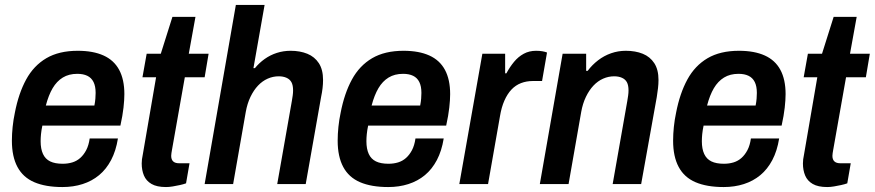

<svg xmlns="http://www.w3.org/2000/svg" viewBox="-20 -743 3531 775"><path d="M232 12Q164 12 118.5 -7.5Q73 -27 50.5 -69Q28 -111 28 -175Q28 -202 31 -231Q34 -260 40 -288Q55 -366 85.5 -422Q116 -478 167 -508Q218 -538 294 -538Q356 -538 398 -519Q440 -500 461 -461Q482 -422 482 -363Q482 -340 478.5 -308.5Q475 -277 466 -236H151Q147 -217 145.5 -201.5Q144 -186 144 -173Q144 -142 153.5 -121.5Q163 -101 182.5 -91.5Q202 -82 233 -82Q254 -82 272 -87.5Q290 -93 304 -105.5Q318 -118 328 -137Q338 -156 342 -184H456Q448 -134 428.5 -97Q409 -60 380 -36Q351 -12 313.5 0Q276 12 232 12ZM165 -317H361Q364 -332 365 -345Q366 -358 366 -368Q366 -395 357.5 -412Q349 -429 332.5 -437Q316 -445 292 -445Q258 -445 233.5 -430Q209 -415 192.5 -387Q176 -359 165 -317Z M650 12Q613 12 591.5 -0.5Q570 -13 561 -34.5Q552 -56 552 -83Q552 -91 553 -100Q554 -109 556 -117L610 -431H555L572 -526H629L676 -675H769L742 -526H822L806 -431H726L674 -137Q673 -134 672 -125Q671 -116 671 -114Q671 -99 679 -91.5Q687 -84 703 -84H745L731 -3Q720 1 706 4Q692 7 677.5 9.5Q663 12 650 12Z M806 0 932 -723H1048L1003 -468H1009Q1026 -489 1048.5 -505Q1071 -521 1097.5 -529.5Q1124 -538 1153 -538Q1191 -538 1220.5 -526Q1250 -514 1267 -488Q1284 -462 1284 -420Q1284 -404 1282 -387Q1280 -370 1276 -351L1214 0H1099L1158 -335Q1160 -347 1161.5 -357.5Q1163 -368 1163 -378Q1163 -399 1156.5 -411Q1150 -423 1136.5 -429Q1123 -435 1105 -435Q1082 -435 1060.5 -425.5Q1039 -416 1021.5 -397.5Q1004 -379 991 -352Q978 -325 972 -291L921 0Z M1547 12Q1479 12 1433.5 -7.5Q1388 -27 1365.5 -69Q1343 -111 1343 -175Q1343 -202 1346 -231Q1349 -260 1355 -288Q1370 -366 1400.5 -422Q1431 -478 1482 -508Q1533 -538 1609 -538Q1671 -538 1713 -519Q1755 -500 1776 -461Q1797 -422 1797 -363Q1797 -340 1793.5 -308.5Q1790 -277 1781 -236H1466Q1462 -217 1460.5 -201.5Q1459 -186 1459 -173Q1459 -142 1468.5 -121.5Q1478 -101 1497.5 -91.5Q1517 -82 1548 -82Q1569 -82 1587 -87.5Q1605 -93 1619 -105.5Q1633 -118 1643 -137Q1653 -156 1657 -184H1771Q1763 -134 1743.5 -97Q1724 -60 1695 -36Q1666 -12 1628.5 0Q1591 12 1547 12ZM1480 -317H1676Q1679 -332 1680 -345Q1681 -358 1681 -368Q1681 -395 1672.5 -412Q1664 -429 1647.5 -437Q1631 -445 1607 -445Q1573 -445 1548.5 -430Q1524 -415 1507.5 -387Q1491 -359 1480 -317Z M1834 0 1927 -526H2019V-447H2024Q2038 -473 2055 -493.5Q2072 -514 2094 -526Q2116 -538 2144 -538Q2158 -538 2169.5 -536Q2181 -534 2188 -531L2168 -416H2131Q2105 -416 2083 -407.5Q2061 -399 2044.5 -381.5Q2028 -364 2016 -337Q2004 -310 1998 -273L1950 0Z M2159 0 2251 -526H2346V-457H2352Q2370 -481 2394 -499.5Q2418 -518 2446.5 -528Q2475 -538 2506 -538Q2545 -538 2574.5 -526Q2604 -514 2621 -488Q2638 -462 2638 -420Q2638 -404 2636 -387Q2634 -370 2631 -351L2568 0H2453L2512 -335Q2514 -347 2515.5 -357.5Q2517 -368 2517 -378Q2517 -399 2510.5 -411Q2504 -423 2490.5 -429Q2477 -435 2459 -435Q2436 -435 2414.5 -425.5Q2393 -416 2375.5 -397.5Q2358 -379 2345 -352Q2332 -325 2326 -291L2275 0Z M2901 12Q2833 12 2787.5 -7.5Q2742 -27 2719.5 -69Q2697 -111 2697 -175Q2697 -202 2700 -231Q2703 -260 2709 -288Q2724 -366 2754.5 -422Q2785 -478 2836 -508Q2887 -538 2963 -538Q3025 -538 3067 -519Q3109 -500 3130 -461Q3151 -422 3151 -363Q3151 -340 3147.5 -308.5Q3144 -277 3135 -236H2820Q2816 -217 2814.5 -201.5Q2813 -186 2813 -173Q2813 -142 2822.5 -121.5Q2832 -101 2851.5 -91.5Q2871 -82 2902 -82Q2923 -82 2941 -87.5Q2959 -93 2973 -105.5Q2987 -118 2997 -137Q3007 -156 3011 -184H3125Q3117 -134 3097.5 -97Q3078 -60 3049 -36Q3020 -12 2982.5 0Q2945 12 2901 12ZM2834 -317H3030Q3033 -332 3034 -345Q3035 -358 3035 -368Q3035 -395 3026.5 -412Q3018 -429 3001.5 -437Q2985 -445 2961 -445Q2927 -445 2902.5 -430Q2878 -415 2861.5 -387Q2845 -359 2834 -317Z M3319 12Q3282 12 3260.5 -0.5Q3239 -13 3230 -34.5Q3221 -56 3221 -83Q3221 -91 3222 -100Q3223 -109 3225 -117L3279 -431H3224L3241 -526H3298L3345 -675H3438L3411 -526H3491L3475 -431H3395L3343 -137Q3342 -134 3341 -125Q3340 -116 3340 -114Q3340 -99 3348 -91.5Q3356 -84 3372 -84H3414L3400 -3Q3389 1 3375 4Q3361 7 3346.5 9.5Q3332 12 3319 12Z"/></svg>

Font: Archivo SemiCondensed SemiBold
Style: Italic
Weight: 600
Width: 4
Italic angle: -10°
Designer: Hector Gatti
Foundry: Omnibus-Type
Version: Version 2.001